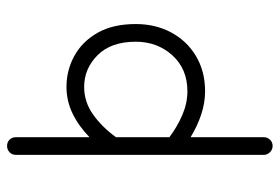

<svg xmlns="http://www.w3.org/2000/svg" viewBox="-144 -456 791 543"><g transform="rotate(-90 251.5 -184.5)"><path d="M135 166Q135 176 128 183.5Q121 191 110 191Q100 191 92.5 183.5Q85 176 85 166V-535Q85 -546 92.5 -553Q100 -560 110 -560Q121 -560 128 -553Q135 -546 135 -535V-327Q167 -358 202.5 -375Q238 -392 277 -392Q324 -392 364.5 -370Q405 -348 430 -304.5Q455 -261 455 -196Q455 -140 431 -95.5Q407 -51 364 -25.5Q321 0 265 0Q232 0 199 -11Q166 -22 135 -41ZM265 -50Q328 -50 366.5 -92.5Q405 -135 405 -196Q405 -266 367 -304Q329 -342 277 -342Q235 -342 199.5 -317Q164 -292 135 -252V-101Q164 -79 197.5 -64.5Q231 -50 265 -50Z"/></g></svg>

Font: Hubballi
Style: Regular
Weight: 400
Designer: Erin McLaughlin
Version: Version 1.000; ttfautohint (v1.8.3)